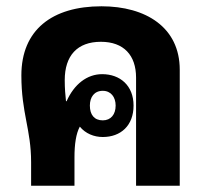

<svg xmlns="http://www.w3.org/2000/svg" viewBox="-20 -591 660 611"><path d="M303 -571C146 -571 48 -496 48 -351C48 -231 79 -179 79 -75V0H217V-91C217 -132 222 -166 234 -188C252 -166 279 -155 307 -155C364 -155 405 -191 405 -255C405 -319 362 -355 305 -355C257 -355 216 -323 192 -269H190C188 -288 186 -309 186 -336C186 -414 226 -458 301 -458C374 -458 413 -415 413 -344V0H552V-369C552 -504 444 -571 303 -571ZM307 -302C333 -302 348 -282 348 -255C348 -227 333 -208 307 -208C280 -208 266 -226 266 -255C266 -282 280 -302 307 -302Z"/></svg>

Font: Noto Sans Thai Looped SemiCondensed
Style: Bold
Weight: 700
Width: 4
Designer: Sasikarn Vongin, Ben Mitchell
Foundry: The Fontpad Ltd
Version: Version 1.001